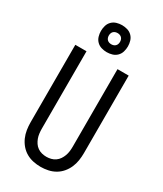

<svg xmlns="http://www.w3.org/2000/svg" viewBox="-241 -1065 981 1159"><g transform="rotate(30 250.0 -485.5)"><path d="M250 8Q224 8 198 2.5Q172 -3 149.5 -16Q127 -29 110 -49Q93 -69 82.5 -93Q72 -117 68 -143Q64 -169 64 -195V-735H142V-195Q142 -179 144 -162.5Q146 -146 151.5 -131Q157 -116 166 -102.5Q175 -89 188.5 -79.5Q202 -70 218 -66Q234 -62 250 -62Q266 -62 282 -66Q298 -70 311.5 -79.5Q325 -89 334 -102.5Q343 -116 348.5 -131Q354 -146 356 -162.5Q358 -179 358 -195V-735H436V-195Q436 -169 432 -143Q428 -117 417.5 -93Q407 -69 390 -49Q373 -29 350.5 -16Q328 -3 302 2.5Q276 8 250 8ZM250 -791Q231 -791 212.5 -796.5Q194 -802 180.5 -815.5Q167 -829 161.5 -847.5Q156 -866 156 -885Q156 -904 161.5 -922.5Q167 -941 180.5 -954.5Q194 -968 212.5 -973.5Q231 -979 250 -979Q269 -979 287.5 -973.5Q306 -968 319.5 -954.5Q333 -941 338.5 -922.5Q344 -904 344 -885Q344 -866 338.5 -847.5Q333 -829 319.5 -815.5Q306 -802 287.5 -796.5Q269 -791 250 -791ZM250 -846Q258 -846 265.5 -848.5Q273 -851 278.5 -856.5Q284 -862 286.5 -869.5Q289 -877 289 -885Q289 -893 286.5 -900.5Q284 -908 278.5 -913.5Q273 -919 265.5 -921.5Q258 -924 250 -924Q242 -924 234.5 -921.5Q227 -919 221.5 -913.5Q216 -908 213.5 -900.5Q211 -893 211 -885Q211 -877 213.5 -869.5Q216 -862 221.5 -856.5Q227 -851 234.5 -848.5Q242 -846 250 -846Z"/></g></svg>

Font: Iosevka Curly
Style: Regular
Weight: 400
Monospace: yes
Designer: Belleve Invis
Foundry: Belleve Invis
Version: Version 22.1.2; ttfautohint (v1.8.4)